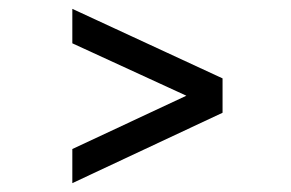

<svg xmlns="http://www.w3.org/2000/svg" viewBox="-20 -517 663 438"><path d="M145 -177 487.7 -337.3V-259.8L145 -99.2ZM145 -418.2V-496.8L487.7 -338.2V-260.7Z"/></svg>

Font: Oak Sans Light
Style: Regular
Weight: 400
Designer: Erik Kennedy, Walven
Foundry: Erik Kennedy, Walven
Version: Version 1.100;Glyphs 3.1.2 (3151)